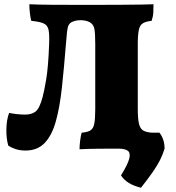

<svg xmlns="http://www.w3.org/2000/svg" viewBox="-20 -699 827 903"><path d="M100 9Q74 9 53 2Q32 -5 19 -14Q9 -48 10 -92.5Q11 -137 23 -168Q36 -165 57.5 -162.5Q79 -160 98 -160Q129 -160 147.5 -174.5Q166 -189 180 -241Q187 -266 197 -324Q207 -382 211 -491Q213 -536 208.5 -558Q204 -580 186 -588.5Q168 -597 127 -601Q123 -616 120.5 -638Q118 -660 118 -679Q158 -677 225.5 -676.5Q293 -676 393 -676Q487 -676 548 -676.5Q609 -677 645.5 -677.5Q682 -678 702 -679Q702 -659 701 -640Q700 -621 693 -601Q666 -598 652 -589.5Q638 -581 633 -558.5Q628 -536 628 -491V-187Q628 -141 633.5 -117.5Q639 -94 653 -85.5Q667 -77 694 -75Q698 -62 700 -39.5Q702 -17 702 3Q680 1 637.5 0.5Q595 0 543 0Q491 0 440 0.5Q389 1 354 3Q354 -15 357 -38Q360 -61 364 -75Q391 -77 405 -85.5Q419 -94 423.5 -117.5Q428 -141 428 -187V-491Q428 -541 424 -562.5Q420 -584 403 -594Q394 -599 383 -601.5Q372 -604 360 -604Q344 -604 333.5 -601Q323 -598 317 -595Q308 -590 303 -581Q298 -572 295.5 -551.5Q293 -531 290 -491Q281 -378 271 -286Q261 -194 242.5 -128Q224 -62 190 -26.5Q156 9 100 9ZM643 184Q608 175 586 161.5Q564 148 549 126Q580 76 587.5 48.5Q595 21 581.5 10.5Q568 0 536 0V-75H730Q754 -44 754 0Q746 27 733 53Q720 79 698.5 110Q677 141 643 184Z"/></svg>

Font: Vollkorn Black
Style: Regular
Weight: 900
Designer: Friedrich Althausen
Foundry: Friedrich Althausen
Version: Version 5.000